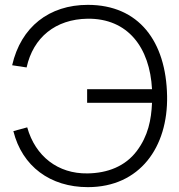

<svg xmlns="http://www.w3.org/2000/svg" viewBox="-20 -755 738 790"><path d="M341.5 15C555.5 15 671.5 -150 667.5 -360C663.5 -584.5 551.5 -735 341.5 -735C182 -735 66 -644 30 -486.5L89.5 -477.5C116.5 -601 208.5 -676 340 -678C506.5 -680 596.5 -559 605.5 -388H338.5V-332H605.5C602.5 -262 589.5 -196 543 -134C495.5 -70.5 422 -42.5 340 -41.5C219 -39.5 125.5 -111.5 92 -231L35 -215.5C71 -70.5 187 15 341.5 15Z"/></svg>

Font: Eudonet Light
Style: Regular
Weight: 300
Designer: Mikhail Sharanda
Foundry: Mikhail Sharanda
Version: Version 4.503;Glyphs 3.1.2 (3151)